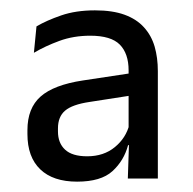

<svg xmlns="http://www.w3.org/2000/svg" viewBox="-20 -666 372 371"><path d="M227 -321 229.5 -396 228.5 -400.5V-502V-530Q228.5 -562.5 211.5 -579.8Q194.5 -597 154.5 -597Q122 -597 94.8 -587Q67.5 -577 45.5 -564L50.5 -615Q70 -626.5 98.2 -636.2Q126.5 -646 163.5 -646Q197.5 -646 220.8 -637.5Q244 -629 258.2 -613.2Q272.5 -597.5 278.8 -576Q285 -554.5 285 -528.5V-321ZM129 -315Q82.5 -315 57.8 -338.8Q33 -362.5 33 -407V-414.5Q33 -457 58.5 -479.5Q84 -502 140 -510.5L236 -525L240 -482.5L153 -469Q119.5 -464 105.8 -452.2Q92 -440.5 92 -418V-412Q92 -389.5 105.8 -376.8Q119.5 -364 148.5 -364Q180.5 -364 202 -381.8Q223.5 -399.5 230 -425.5L238 -385.5H227.5Q219.5 -355.5 197.2 -335.2Q175 -315 129 -315Z"/></svg>

Font: Anek Gurmukhi
Style: Regular
Weight: 400
Designer: Sarang Kulkarni (Gurmukhi), Yesha Goshar (Latin)
Foundry: Ek Type
Version: Version 1.003